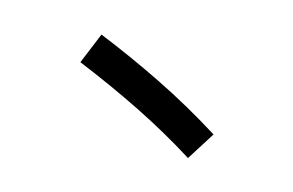

<svg xmlns="http://www.w3.org/2000/svg" viewBox="-61 -729 1122 735"><g transform="rotate(-10 500.0 -361.5)"><path d="M727 -172 615 -100Q544 -210 459.5 -316Q375 -422 273 -533L371 -623Q465 -522 555.5 -409.5Q646 -297 727 -172Z"/></g></svg>

Font: Murecho Thin
Style: Bold
Weight: 700
Version: Version 1.010